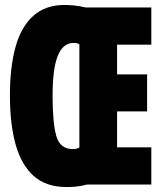

<svg xmlns="http://www.w3.org/2000/svg" viewBox="-20 -744 640 774"><path d="M248 10Q166 10 116 -34.5Q66 -79 43 -161.5Q20 -244 20 -359Q20 -473 42.5 -554.5Q65 -636 114 -680Q163 -724 240 -724Q256 -724 278 -722Q300 -720 325 -714H590V-564H452V-444H573V-295H452V-150H590V0H330Q308 6 288.5 8Q269 10 248 10ZM274 -143Q284 -143 290 -145Q296 -147 300 -149V-565Q293 -571 276 -571Q234 -571 213 -519Q192 -467 192 -358Q192 -248 207 -195.5Q222 -143 274 -143Z"/></svg>

Font: Noto Sans Mono Black
Style: Regular
Weight: 900
Designer: Monotype Design Team
Foundry: Monotype Imaging Inc.
Version: Version 2.014